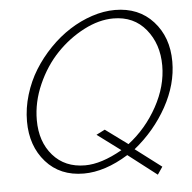

<svg xmlns="http://www.w3.org/2000/svg" viewBox="-51 -730 814 815"><g transform="rotate(-5 355.5 -323.0)"><path d="M500 -83Q586.9 -153.3 639.4 -248Q691.9 -342.8 691.9 -439.9Q691.9 -543.9 630.6 -611.6Q569.3 -679.2 467.8 -679.2Q419.9 -679.2 369.9 -662.6Q319.8 -646 274.4 -616.9Q229 -587.9 188.7 -546.4Q148.4 -504.9 118.9 -457.3Q89.4 -409.7 72.3 -353.3Q55.2 -296.9 55.2 -240.2Q55.2 -135.3 115.5 -67.1Q175.8 1 276.9 1Q366.7 1 466.8 -61L588.9 33.2L610.8 1ZM380.9 -176.8 344.2 -158.2 443.8 -84Q354.5 -33.2 285.2 -33.2Q199.2 -33.2 148.2 -91.6Q97.2 -149.9 97.2 -242.2Q97.2 -318.8 130.4 -393.8Q163.6 -468.8 215.6 -522.9Q267.6 -577.1 332.3 -610.6Q397 -644 458 -644Q545.4 -644 596.7 -581.3Q647.9 -518.6 647.9 -426.8Q647.9 -339.4 600.3 -252.7Q552.7 -166 476.1 -106.9Z"/></g></svg>

Font: Comic Neue Angular Light Italic
Style: Regular
Weight: 300
Italic angle: -12°
Designer: Craig Rozynski
Foundry: Craig Rozynski
Version: Version 2.003